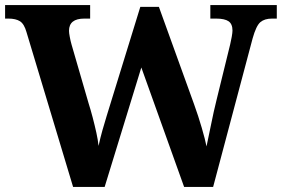

<svg xmlns="http://www.w3.org/2000/svg" viewBox="-20 -734 1107 754"><path d="M84 -608Q75 -640 58.5 -650.5Q42 -661 13 -661H0V-714H334V-661H311Q251 -661 251 -613Q251 -605 254 -589Q257 -573 261 -559L328 -328Q336 -303 344 -272.5Q352 -242 358.5 -212.5Q365 -183 367 -161Q374 -193 382 -221.5Q390 -250 399 -279L531 -707H604L742 -325Q759 -278 772.5 -231.5Q786 -185 791 -159Q799 -195 809 -245.5Q819 -296 831 -344L884 -560Q887 -572 890 -589Q893 -606 893 -614Q893 -640 877.5 -650.5Q862 -661 829 -661H806V-714H1067V-661H1048Q1019 -661 1002.5 -647Q986 -633 972 -583L817 0H703L535 -469L391 0H267Z"/></svg>

Font: Noto Serif Khojki
Style: Bold
Weight: 700
Version: Version 2.003